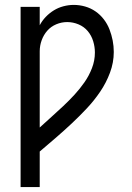

<svg xmlns="http://www.w3.org/2000/svg" viewBox="-20 -763 540 783"><path d="M64 0V-735H142V-660Q152 -679 167 -694.5Q182 -710 200 -721Q218 -732 239 -737.5Q260 -743 281 -743Q304 -743 327 -736.5Q350 -730 369.5 -716.5Q389 -703 403.5 -684Q418 -665 426.5 -643Q435 -621 439.5 -598Q444 -575 444 -551Q444 -508 428.5 -466.5Q413 -425 388.5 -389Q364 -353 334.5 -321.5Q305 -290 273 -260Q241 -230 208 -201.5Q175 -173 142 -145V0ZM142 -243Q166 -265 190 -286.5Q214 -308 238 -330.5Q262 -353 284 -377Q306 -401 324.5 -427.5Q343 -454 355 -485Q367 -516 367 -549Q367 -572 360 -595Q353 -618 338 -636Q323 -654 300.5 -663.5Q278 -673 254 -673Q231 -673 209.5 -664Q188 -655 173 -638Q158 -621 150 -599Q142 -577 142 -554Z"/></svg>

Font: Iosevka SS18
Style: Regular
Weight: 400
Monospace: yes
Designer: Belleve Invis
Foundry: Belleve Invis
Version: Version 25.1.1; ttfautohint (v1.8.4)